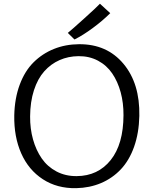

<svg xmlns="http://www.w3.org/2000/svg" viewBox="-20 -984 810 1012"><path d="M372.6 -775.9 337.4 -810.5Q356.4 -825.7 424.8 -887.5Q493.2 -949.2 506.8 -964.4L561 -914.6Q522 -875.5 469.5 -836.7Q417 -797.9 372.6 -775.9ZM381.8 7.8Q281.2 9.8 205.8 -39.3Q130.4 -88.4 91.8 -175.8Q53.2 -263.2 55.2 -375.5Q57.1 -465.8 84 -537.8Q110.8 -609.9 157.2 -655.8Q203.6 -701.7 264.4 -726.1Q325.2 -750.5 396.5 -751Q543.5 -752 630.6 -647.9Q717.8 -543.9 714.4 -373Q712.4 -282.7 686.8 -210.4Q661.1 -138.2 616.7 -91.3Q572.3 -44.4 512.5 -19Q452.6 6.3 381.8 7.8ZM384.3 -55.7Q496.6 -56.6 563.5 -140.4Q630.4 -224.1 630.9 -377Q631.3 -441.4 616 -497.8Q600.6 -554.2 571.5 -596.9Q542.5 -639.6 496.6 -664.1Q450.7 -688.5 394 -688Q339.8 -687.5 293.9 -667.2Q248 -647 213.4 -608.2Q178.7 -569.3 158.9 -508.3Q139.2 -447.3 138.7 -370.1Q138.2 -305.7 154.1 -249Q169.9 -192.4 200 -148.9Q230 -105.5 277.6 -80.3Q325.2 -55.2 384.3 -55.7Z"/></svg>

Font: HaufeMerriweatherSansLt
Style: Regular
Weight: 300
Designer: Eben Sorkin
Foundry: Eben Sorkin
Version: Version 1.56